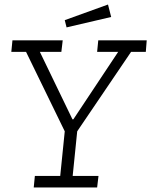

<svg xmlns="http://www.w3.org/2000/svg" viewBox="-20 -828 668 848"><path d="M471 -753 274 -707 266 -739 457 -808ZM624 -599H559L321 -248L301 -51H415L409 0H129L134 -51H246L266 -248L95 -599H30L35 -650H257L251 -599H156L300 -301H304L502 -599H409L414 -650H628Z"/></svg>

Font: Zilla Slab Light
Style: Italic
Weight: 300
Italic angle: -6°
Designer: Typotheque.com
Foundry: Typotheque type foundry
Version: Version 1.1; 2017; ttfautohint (v1.6)